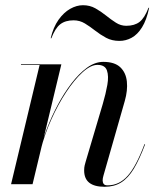

<svg xmlns="http://www.w3.org/2000/svg" viewBox="-20 -707 614 737"><path d="M381.5 10Q342.5 10 322.8 -5.5Q303 -21 303 -53Q303 -64 305 -72.2Q307 -80.5 309 -87L374.5 -308Q386 -347 392 -381Q398 -415 390.5 -436.5Q383 -458 354 -458Q328 -458 296.5 -429.2Q265 -400.5 233.8 -353Q202.5 -305.5 176.8 -248Q151 -190.5 136.5 -133H135Q143.5 -170 160.8 -215Q178 -260 201.8 -304.5Q225.5 -349 254 -386.5Q282.5 -424 313.5 -446.8Q344.5 -469.5 376.5 -469.5Q420 -469.5 441.8 -448.8Q463.5 -428 467 -394Q470.5 -360 459 -319.5L377 -32.5Q375.5 -28 374.8 -23.2Q374 -18.5 374 -14.5Q374 -6.5 378 -1Q382 4.5 393 4.5Q437.5 4.5 470.2 -32.2Q503 -69 534.5 -153.5L537 -153Q515.5 -95.5 493.8 -59.5Q472 -23.5 445.2 -6.8Q418.5 10 381.5 10ZM22.5 0 132 -457.5H60.5V-460H215.5L105 0ZM438.5 -550Q409.5 -550 387.2 -562Q365 -574 345.2 -589.5Q325.5 -605 305.8 -617Q286 -629 262.5 -629Q231 -629 211.5 -614Q192 -599 177 -560H174.5Q184.5 -602.5 204.5 -630.8Q224.5 -659 249.2 -673Q274 -687 298.5 -687Q325 -687 346.2 -675Q367.5 -663 386.8 -647.5Q406 -632 424.8 -620Q443.5 -608 464.5 -608Q496.5 -608 515.8 -623Q535 -638 550 -677H552.5Q542.5 -629.5 525 -601.8Q507.5 -574 485.2 -562Q463 -550 438.5 -550Z"/></svg>

Font: Bodoni Moda 72pt
Style: Italic
Weight: 400
Italic angle: -13°
Designer: Owen Earl
Foundry: indestructible type
Version: Version 2.005